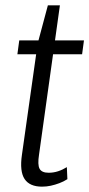

<svg xmlns="http://www.w3.org/2000/svg" viewBox="-20 -691 334 718"><path d="M137 7Q91 7 72 -21.5Q53 -50 62 -112L121 -529L159 -671H204L126 -113Q120 -75 128 -60Q136 -45 162 -45Q180 -45 197 -50.5Q214 -56 230 -66L232 -21Q218 -12 202 -6Q186 0 170 3.5Q154 7 137 7ZM52 -540H294L287 -488H45Z"/></svg>

Font: Pathway Extreme Condensed ExtraLight
Style: Italic
Weight: 250
Width: 3
Italic angle: -8°
Version: Version 1.001;gftools[0.9.26]